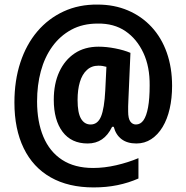

<svg xmlns="http://www.w3.org/2000/svg" viewBox="-20 -739 814 839"><path d="M732 -364Q732 -310 721.5 -264Q711 -218 690.5 -184Q670 -150 641 -131Q612 -112 576 -112Q536 -112 511 -131Q486 -150 477 -185H470Q452 -148 425.5 -130Q399 -112 363 -112Q292 -112 253.5 -163Q215 -214 215 -303Q215 -373 239 -425Q263 -477 306.5 -506Q350 -535 411 -535Q445 -535 483.5 -527.5Q522 -520 550 -508L541 -301Q540 -288 540 -274.5Q540 -261 540 -252Q540 -221 549.5 -208Q559 -195 574 -195Q594 -195 607 -213.5Q620 -232 627 -270Q634 -308 634 -365Q635 -447 606.5 -508Q578 -569 528 -603Q478 -637 407 -636Q341 -636 291.5 -609Q242 -582 208.5 -535.5Q175 -489 158.5 -428Q142 -367 142 -296Q142 -207 169.5 -141.5Q197 -76 251.5 -40.5Q306 -5 387 -5Q436 -5 488 -17Q540 -29 585 -48V41Q542 60 493.5 70Q445 80 389 80Q279 80 201.5 36Q124 -8 83.5 -91.5Q43 -175 43 -291Q43 -387 69 -466Q95 -545 143 -601.5Q191 -658 258 -689Q325 -720 407 -719Q479 -719 539 -693.5Q599 -668 642.5 -621Q686 -574 709 -508.5Q732 -443 732 -364ZM319 -302Q319 -246 334 -220.5Q349 -195 376 -195Q407 -195 421.5 -230Q436 -265 440 -344L445 -447Q437 -449 429 -450.5Q421 -452 410 -452Q380 -452 359.5 -433Q339 -414 329 -380.5Q319 -347 319 -302Z"/></svg>

Font: Noto Sans Condensed
Style: Regular
Weight: 400
Width: 3
Version: Version 2.013